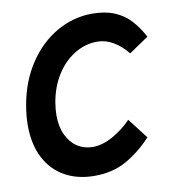

<svg xmlns="http://www.w3.org/2000/svg" viewBox="-82 -799 805 884"><g transform="rotate(-10 320.0 -357.0)"><path d="M26.5 -271Q26.5 -315 35.5 -366Q54.5 -473.5 109 -555.5Q163.5 -637.5 241.5 -682Q319.5 -726.5 407 -726.5Q468 -726.5 511.2 -708.2Q554.5 -690 584.2 -658Q614 -626 640 -578L548.5 -516Q519.5 -552.5 483.5 -574Q447.5 -595.5 408 -595.5Q352 -595.5 302 -565.2Q252 -535 217.2 -480.2Q182.5 -425.5 170 -354Q164.5 -320 164.5 -294Q164.5 -240.5 183 -201.5Q201.5 -162.5 233.2 -142Q265 -121.5 304.5 -121.5Q350.5 -121.5 400 -149.5Q449.5 -177.5 486.5 -216.5L559.5 -121.5Q504.5 -62 440 -25.5Q375.5 11 290.5 11Q211 11 151.5 -22.2Q92 -55.5 59.2 -119Q26.5 -182.5 26.5 -271Z"/></g></svg>

Font: JuliaMono SemiBoldItalic
Style: Regular
Weight: 600
Italic angle: -9°
Monospace: yes
Designer: cormullion
Foundry: corm
Version: Version 0.049; ttfautohint (v1.8.4)